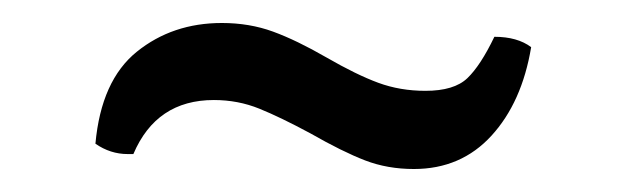

<svg xmlns="http://www.w3.org/2000/svg" viewBox="-20 -427 545 167"><path d="M340 -280Q317 -280 297.5 -287.5Q278 -295 250 -311Q224 -325 205.5 -332.5Q187 -340 166 -340Q116 -340 96 -293H91Q76 -293 63 -302Q68 -357 99 -382Q130 -407 173 -407Q197 -407 217.5 -399.5Q238 -392 264 -377Q290 -362 309 -355Q328 -348 350 -348Q375 -348 386.5 -359Q398 -370 410 -395Q430 -395 442 -386Q434 -338 407.5 -309Q381 -280 340 -280Z"/></svg>

Font: Arima Madurai ExtraBold
Style: Regular
Weight: 800
Designer: Joana Correia and Natanael Gama
Foundry: NDISCOVER
Version: Version 1.019